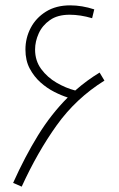

<svg xmlns="http://www.w3.org/2000/svg" viewBox="-20 -695 443 717"><path d="M61 2 29 -12Q73 -110 122 -189.5Q171 -269 233 -331Q210 -338 182.5 -352Q155 -366 131 -387.5Q107 -409 91 -439Q75 -469 75 -510Q75 -553 94.5 -590.5Q114 -628 151.5 -651.5Q189 -675 242 -675Q286 -675 332 -660L324 -627Q280 -640 240 -640Q195 -640 166.5 -620Q138 -600 124.5 -570Q111 -540 111 -510Q111 -468 134 -437Q157 -406 191.5 -386Q226 -366 261 -357Q304 -395 352 -424L370 -394Q264 -328 192 -227.5Q120 -127 61 2Z"/></svg>

Font: Noto Sans Arabic UI XLt
Style: Regular
Weight: 200
Designer: Monotype Design Team, Nadine Chahine and Nizar Qandah
Foundry: Monotype Imaging Inc.
Version: Version 2.010; ttfautohint (v1.8.4.7-5d5b)